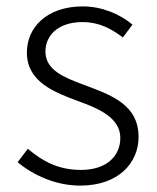

<svg xmlns="http://www.w3.org/2000/svg" viewBox="-20 -567 492 600"><path d="M231 13C349 13 413 -57 413 -139C413 -242 324 -271 242 -302C180 -325 122 -348 122 -406C122 -454 159 -498 238 -498C290 -498 328 -477 364 -450L394 -490C355 -523 298 -547 239 -547C126 -547 64 -481 64 -403C64 -311 149 -279 227 -250C288 -228 356 -199 356 -136C356 -81 315 -36 233 -36C161 -36 112 -64 67 -102L35 -60C84 -20 153 13 231 13Z"/></svg>

Font: Noto Sans TC Light
Style: Regular
Weight: 300
Designer: Ryoko NISHIZUKA 西塚涼子 (kana, bopomofo & ideographs); Paul D. Hunt (Latin, Greek & Cyrillic); Sandoll Communications 산돌커뮤니
Foundry: Adobe
Version: Version 2.004;hotconv 1.0.118;makeotfexe 2.5.65603